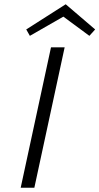

<svg xmlns="http://www.w3.org/2000/svg" viewBox="-20 -880 466 900"><path d="M288 -860 426 -742 399 -712 277 -802 120 -712 103 -742ZM77 0 219 -658H283L141 0Z"/></svg>

Font: EauTestInfant Semilight
Style: Italic
Weight: 300
Italic angle: -12°
Designer: Christian Thalmann (Catharsis Fonts)
Version: Version 0.001;PS 000.001;hotconv 1.0.88;makeotf.lib2.5.64775